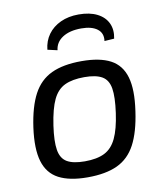

<svg xmlns="http://www.w3.org/2000/svg" viewBox="-81 -772 726 851"><g transform="rotate(-10 282.0 -346.0)"><path d="M307 -499Q389 -499 437 -473.5Q485 -448 501.5 -391Q518 -334 504 -239Q491 -147 461.5 -91.5Q432 -36 379.5 -11.5Q327 13 245 13Q164 13 115.5 -12.5Q67 -38 50 -95Q33 -152 46 -246Q59 -338 88.5 -393.5Q118 -449 171 -474Q224 -499 307 -499ZM307 -427Q253 -427 219 -411Q185 -395 165.5 -354.5Q146 -314 135 -239Q125 -170 131.5 -130.5Q138 -91 165.5 -75Q193 -59 245 -59Q300 -59 334 -76Q368 -93 387.5 -134Q407 -175 417 -246Q427 -317 420.5 -356Q414 -395 386.5 -411Q359 -427 307 -427ZM211 -565 167 -575Q171 -614 192 -643Q213 -672 248.5 -688.5Q284 -705 330 -705Q380 -705 413.5 -688Q447 -671 461 -641Q475 -611 467 -572L423 -569Q428 -604 403 -623Q378 -642 331 -642Q279 -642 247 -621.5Q215 -601 211 -565Z"/></g></svg>

Font: Exo 2
Style: Italic
Weight: 400
Italic angle: -8°
Designer: Natanael Gama
Foundry: Natanael Gama
Version: Version 2.010